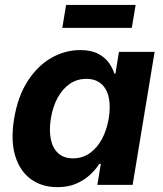

<svg xmlns="http://www.w3.org/2000/svg" viewBox="-20 -752 665 781"><path d="M213.9 9.3Q150.4 9.3 105.5 -23.4Q60.5 -56.2 41.7 -118.7Q22.9 -181.2 37.6 -270Q52.7 -360.8 93 -422.9Q133.3 -484.9 189 -516.6Q244.6 -548.3 306.2 -548.3Q350.1 -548.3 378.2 -533.9Q406.2 -519.5 422.1 -497.6Q438 -475.6 445.3 -452.6H449.7L463.9 -541H608.9L519.5 0H376L390.1 -85.4H383.8Q369.1 -62 345.5 -40.3Q321.8 -18.6 289.3 -4.6Q256.8 9.3 213.9 9.3ZM277.3 -107.9Q314.9 -107.9 344.5 -128.4Q374 -148.9 394 -185.3Q414.1 -221.7 422.4 -270.5Q430.2 -319.3 422.4 -355.5Q414.6 -391.6 391.4 -411.4Q368.2 -431.2 331.1 -431.2Q293 -431.2 263.4 -410.6Q233.9 -390.1 214.4 -354.2Q194.8 -318.4 187 -270.5Q179.2 -222.2 186.8 -185.5Q194.3 -148.9 217 -128.4Q239.7 -107.9 277.3 -107.9ZM531.7 -731.9 516.1 -638.7H233.4L249 -731.9Z"/></svg>

Font: Inter 17pt
Style: Bold Italic
Weight: 700
Italic angle: -9.3988°
Version: Version 4.001;git-66647c0bb